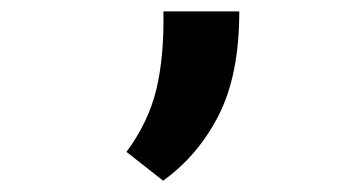

<svg xmlns="http://www.w3.org/2000/svg" viewBox="-20 -160 626 335"><path d="M264.6 155.3 200.7 105Q239.3 52.7 252.9 -4.6Q266.6 -62 265.1 -140.1H397.5Q397.5 -30.3 362.1 40Q326.7 110.4 264.6 155.3Z"/></svg>

Font: Cascadia Mono
Style: Bold
Weight: 700
Monospace: yes
Designer: Aaron Bell
Foundry: Saja Typeworks
Version: Version 2404.023; ttfautohint (v1.8.4)